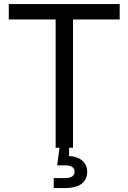

<svg xmlns="http://www.w3.org/2000/svg" viewBox="-20 -748 650 972"><path d="M24.4 -649.4H261.7V0H281.2L269.5 88.9H309.1C341.3 88.9 357.4 99.6 357.4 121.1C357.4 142.6 341.3 153.3 309.1 153.3H252V204.1H309.1C377 204.1 421.4 178.7 421.4 121.1C421.4 75.2 385.7 44.4 329.6 42V0H349.6V-649.4H585.9V-727.5H24.4Z"/></svg>

Font: Raveo Display Display
Style: Regular
Weight: 400
Designer: Jakub Foglar, Rasmus Andersson (Inter)
Foundry: Jakubfoglar.com
Version: Version 1.100;Glyphs 3.2.3 (3260)